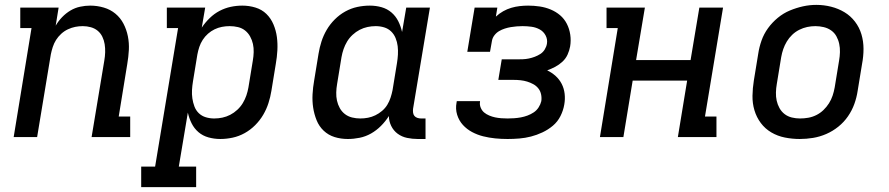

<svg xmlns="http://www.w3.org/2000/svg" viewBox="-20 -561 3640 786"><path d="M36 0 109 -446H63V-530H220L208 -456Q219 -475 234.5 -491Q250 -507 268.5 -518Q287 -529 308 -533.5Q329 -538 349 -538Q378 -538 405 -530Q432 -522 452.5 -505Q473 -488 485.5 -464Q498 -440 503.5 -412.5Q509 -385 507.5 -356.5Q506 -328 501 -299L466 -84H513V0H355L407 -313Q410 -330 410.5 -347Q411 -364 408.5 -380Q406 -396 399 -410.5Q392 -425 380 -435Q368 -445 352 -449.5Q336 -454 319 -454Q303 -454 288 -451Q273 -448 258 -441Q243 -434 230.5 -422.5Q218 -411 209.5 -397.5Q201 -384 196 -368.5Q191 -353 188 -338L132 0Z M558 205V121H615L709 -446H663V-530H820L806 -448Q820 -469 838.5 -487Q857 -505 879 -516.5Q901 -528 924.5 -533Q948 -538 972 -538Q1000 -538 1026 -530Q1052 -522 1070.5 -504Q1089 -486 1099.5 -461Q1110 -436 1113.5 -409.5Q1117 -383 1115.5 -355Q1114 -327 1109 -299L1091 -189Q1087 -164 1079 -139Q1071 -114 1057.5 -91Q1044 -68 1024.5 -48.5Q1005 -29 981.5 -16Q958 -3 932.5 2.5Q907 8 882 8Q857 8 833.5 1.5Q810 -5 792.5 -20Q775 -35 764.5 -56Q754 -77 749 -100L712 121H783V205ZM857 -76Q874 -76 890.5 -79.5Q907 -83 922.5 -91Q938 -99 951.5 -111.5Q965 -124 974 -139Q983 -154 988.5 -170Q994 -186 997 -203L1015 -313Q1018 -330 1018.5 -347.5Q1019 -365 1015.5 -381Q1012 -397 1004 -411.5Q996 -426 983.5 -436Q971 -446 954.5 -450Q938 -454 920 -454Q904 -454 888.5 -451Q873 -448 858.5 -441Q844 -434 831.5 -423Q819 -412 810 -398Q801 -384 796 -369Q791 -354 788 -338L770 -228Q767 -210 766 -192.5Q765 -175 767.5 -158Q770 -141 776 -125Q782 -109 794 -97.5Q806 -86 822.5 -81Q839 -76 857 -76Z M1404 8Q1375 8 1349.5 0Q1324 -8 1305 -26Q1286 -44 1276 -69Q1266 -94 1262 -120.5Q1258 -147 1259.5 -175Q1261 -203 1266 -231L1284 -341Q1288 -366 1296 -391Q1304 -416 1317.5 -439Q1331 -462 1350.5 -481.5Q1370 -501 1393.5 -514Q1417 -527 1442.5 -532.5Q1468 -538 1494 -538Q1519 -538 1542 -531.5Q1565 -525 1582.5 -510Q1600 -495 1610.5 -474Q1621 -453 1626 -430L1643 -530H1740L1671 -116Q1670 -108 1671 -100Q1672 -92 1676.5 -86.5Q1681 -81 1688.5 -78.5Q1696 -76 1704 -76H1722V8H1690Q1668 8 1646.5 3.5Q1625 -1 1608 -13.5Q1591 -26 1581.5 -45.5Q1572 -65 1572 -86Q1558 -64 1539.5 -45.5Q1521 -27 1499 -14.5Q1477 -2 1452.5 3Q1428 8 1404 8ZM1455 -76Q1471 -76 1486.5 -79Q1502 -82 1516.5 -89Q1531 -96 1544 -107Q1557 -118 1565.5 -132Q1574 -146 1579 -161.5Q1584 -177 1587 -192L1605 -302Q1608 -320 1609 -337.5Q1610 -355 1608 -372Q1606 -389 1599.5 -405Q1593 -421 1581 -432.5Q1569 -444 1552.5 -449Q1536 -454 1518 -454Q1501 -454 1484.5 -450.5Q1468 -447 1452.5 -439Q1437 -431 1423.5 -418.5Q1410 -406 1401 -391Q1392 -376 1386.5 -360Q1381 -344 1378 -327L1360 -217Q1357 -200 1356.5 -182.5Q1356 -165 1359.5 -149Q1363 -133 1371 -118.5Q1379 -104 1392 -94Q1405 -84 1421.5 -80Q1438 -76 1455 -76Z M2058 8Q2032 8 2007 5.5Q1982 3 1958 -3Q1934 -9 1912.5 -20.5Q1891 -32 1875 -49.5Q1859 -67 1851.5 -91Q1844 -115 1849 -141Q1849 -142 1849.5 -144Q1850 -146 1850 -147H1946Q1945 -147 1945 -146Q1945 -145 1945 -144Q1943 -132 1948 -120Q1953 -108 1962 -100.5Q1971 -93 1983 -88Q1995 -83 2007 -80.5Q2019 -78 2032 -77Q2045 -76 2058 -76Q2071 -76 2085 -77Q2099 -78 2112.5 -80.5Q2126 -83 2139.5 -88Q2153 -93 2165 -101Q2177 -109 2185 -121.5Q2193 -134 2196 -147Q2198 -161 2195 -175Q2192 -189 2183.5 -199.5Q2175 -210 2163 -216.5Q2151 -223 2138 -227Q2125 -231 2111 -232.5Q2097 -234 2082 -234H2020L2034 -318H2096Q2108 -318 2120.5 -318.5Q2133 -319 2145 -321.5Q2157 -324 2169 -328.5Q2181 -333 2192 -340Q2203 -347 2210 -358.5Q2217 -370 2219 -382Q2222 -400 2213.5 -416Q2205 -432 2189.5 -440.5Q2174 -449 2156 -451.5Q2138 -454 2119 -454Q2107 -454 2095 -453Q2083 -452 2071 -450Q2059 -448 2046.5 -444Q2034 -440 2023 -433.5Q2012 -427 2004 -416.5Q1996 -406 1994 -394L1986 -349H1893L1923 -530H2016L2010 -493Q2024 -506 2040 -515Q2056 -524 2073 -529Q2090 -534 2107.5 -536Q2125 -538 2142 -538Q2166 -538 2189.5 -534.5Q2213 -531 2234.5 -522Q2256 -513 2273 -498.5Q2290 -484 2300.5 -463.5Q2311 -443 2314.5 -419Q2318 -395 2314 -371Q2311 -354 2303.5 -337.5Q2296 -321 2282.5 -308.5Q2269 -296 2253 -287.5Q2237 -279 2220 -273Q2239 -264 2254.5 -250Q2270 -236 2279.5 -217.5Q2289 -199 2291.5 -177Q2294 -155 2290 -133Q2286 -109 2274.5 -86Q2263 -63 2243.5 -46.5Q2224 -30 2200.5 -19Q2177 -8 2153.5 -2Q2130 4 2106 6Q2082 8 2058 8Z M2436 0 2509 -446H2463V-530H2620L2584 -315H2807L2843 -530H2940L2866 -84H2913V0H2755L2793 -231H2570L2532 0Z M3254 8Q3223 8 3193 2Q3163 -4 3137.5 -19Q3112 -34 3094.5 -57.5Q3077 -81 3068.5 -109.5Q3060 -138 3060.5 -169Q3061 -200 3066 -231L3084 -341Q3088 -368 3097.5 -395Q3107 -422 3124 -445.5Q3141 -469 3164 -488Q3187 -507 3213.5 -518Q3240 -529 3267 -535Q3294 -541 3322 -541Q3353 -541 3382.5 -533.5Q3412 -526 3437 -511Q3462 -496 3480 -472.5Q3498 -449 3506.5 -420.5Q3515 -392 3515 -361Q3515 -330 3509 -299L3491 -189Q3487 -162 3477.5 -135.5Q3468 -109 3451.5 -85Q3435 -61 3412 -42.5Q3389 -24 3362.5 -12.5Q3336 -1 3308.5 3.5Q3281 8 3254 8ZM3255 -76Q3272 -76 3289 -79Q3306 -82 3322 -90Q3338 -98 3351 -110.5Q3364 -123 3373.5 -138Q3383 -153 3388.5 -169.5Q3394 -186 3397 -203L3415 -313Q3418 -330 3418.5 -347.5Q3419 -365 3415.5 -381.5Q3412 -398 3404 -412.5Q3396 -427 3382.5 -436.5Q3369 -446 3352 -450Q3335 -454 3318 -454Q3301 -454 3284.5 -450.5Q3268 -447 3252 -439Q3236 -431 3223 -418.5Q3210 -406 3201 -391Q3192 -376 3186.5 -360Q3181 -344 3178 -327L3160 -217Q3157 -200 3156.5 -182.5Q3156 -165 3159.5 -149Q3163 -133 3171 -118.5Q3179 -104 3192 -94Q3205 -84 3221.5 -80Q3238 -76 3255 -76Q3255 -76 3255 -76Q3255 -76 3255 -76Z"/></svg>

Font: Iosevka Slab Medium Extended
Style: Italic
Weight: 500
Width: 7
Italic angle: -9°
Monospace: yes
Designer: Belleve Invis
Foundry: Belleve Invis
Version: Version 11.1.0; ttfautohint (v1.8.3)